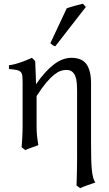

<svg xmlns="http://www.w3.org/2000/svg" viewBox="-20 -772 574 1007"><path d="M354.5 -468.8Q409.7 -468.8 433.6 -435.1Q457.5 -401.4 457.5 -336.9V-23.9Q457.5 21 458.3 55.7Q459 90.3 461.4 116Q463.9 141.6 468.3 158.7Q472.7 175.8 480.5 185.1Q459.5 191.9 438.5 199.5Q417.5 207 400.4 214.8L381.3 200.7Q381.8 190.9 382.3 173.1Q382.8 155.3 383.3 134.8Q383.8 114.3 384 94Q384.3 73.7 384.3 59.6V-293Q384.3 -316.9 382.6 -337.4Q380.9 -357.9 374.8 -373Q368.7 -388.2 357.4 -396.7Q346.2 -405.3 327.1 -405.3Q313 -405.3 297.1 -399.7Q281.2 -394 262.5 -378.9Q243.7 -363.8 221.2 -336.9Q198.7 -310.1 171.9 -268.1V-115.2Q171.9 -98.1 172.4 -84.5Q172.9 -70.8 174.3 -58.6Q175.8 -46.4 177.5 -34.7Q179.2 -22.9 181.2 -10.7Q164.6 -4.4 147.2 1.5Q129.9 7.3 112.3 15.1L93.3 0Q94.2 -9.8 95.2 -23.7Q96.2 -37.6 96.9 -52.5Q97.7 -67.4 98.1 -81.8Q98.6 -96.2 98.6 -107.4V-332.5Q98.6 -357.9 97.2 -372.3Q95.7 -386.7 88.9 -394.3Q82 -401.9 67.6 -404.8Q53.2 -407.7 26.9 -410.2V-429.7Q44.4 -432.1 59.3 -436Q74.2 -439.9 88.4 -444.8Q102.5 -449.7 116.9 -455.6Q131.3 -461.4 147.5 -468.8L164.6 -451.7Q164.6 -450.7 165 -439Q165.5 -427.2 166.3 -408.9Q167 -390.6 167.7 -373Q168.5 -355.5 168.9 -330.1Q216.8 -399.4 262.7 -434.1Q308.6 -468.8 354.5 -468.8ZM270 -529.3Q266.1 -530.3 263.2 -531.5Q260.3 -532.7 257.3 -534.7Q254.4 -536.6 251.5 -539.1Q248.5 -541.5 244.1 -545.4L330.1 -728.5Q337.9 -731.4 348.6 -734.6Q359.4 -737.8 371.1 -741.2Q382.8 -744.6 394.3 -747.3Q405.8 -750 415 -752.4L430.2 -735.4Z"/></svg>

Font: Akkhara
Style: Regular
Weight: 400
Designer: J. Victor Gaultney
Version: Version 1.00 June 13, 2006, initial release